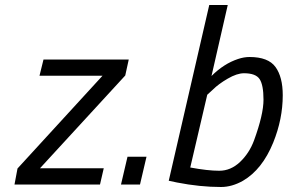

<svg xmlns="http://www.w3.org/2000/svg" viewBox="-20 -738 1151 768"><path d="M138 -435 154 -500H495L481 -436L140 -65H395L380 0H38L50 -64L390 -435Z M464 0 490 -111H566L540 0Z M978 -510Q1053 -510 1082 -470Q1111 -430 1111 -357Q1111 -262 1073 -168Q1029 -60 952 -15Q908 10 864 10Q780 10 688 -8L655 -15L817 -718H891L826 -434Q875 -483 932 -502Q956 -510 978 -510ZM741 -68Q811 -55 857 -55Q903 -55 940 -90Q977 -125 996 -176Q1034 -280 1034 -339Q1034 -398 1018.5 -421.5Q1003 -445 956 -445Q928 -445 891 -423.5Q854 -402 832 -380L809 -359Z"/></svg>

Font: Titillium Web
Style: Italic
Weight: 400
Italic angle: -13°
Version: Version 1.002;PS 57.000;hotconv 1.0.70;makeotf.lib2.5.55311